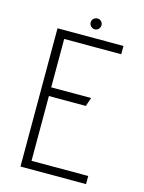

<svg xmlns="http://www.w3.org/2000/svg" viewBox="-120 -868 704 939"><g transform="rotate(15 232.5 -398.5)"><path d="M78 -700V0H410V-41H123V-369H310L325 -413H123V-658H412V-700ZM227 -770C227 -755 240 -742 255 -742C270 -742 282 -755 282 -770C282 -785 270 -797 255 -797C240 -797 227 -785 227 -770Z"/></g></svg>

Font: Advent Pro
Style: Light
Weight: 300
Designer: Andreas Kalpakidis
Foundry: Andreas Kalpakidis
Version: Version 2.002 2007